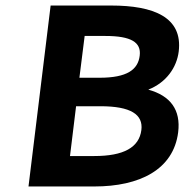

<svg xmlns="http://www.w3.org/2000/svg" viewBox="-20 -674 677 694"><path d="M624 -196C634 -277 596 -328 516 -350C582 -376 619 -431 626 -488C641 -612 535 -654 382 -654H163L83 0H321C485 0 607 -61 624 -196ZM361 -544C454 -544 491 -521 485 -473C479 -422 439 -393 340 -393H267L286 -544ZM343 -290C453 -290 498 -260 491 -204C483 -141 427 -110 321 -110H233L255 -290Z"/></svg>

Font: Falling Sky
Style: SeBdObl
Weight: 600
Designer: Paul D. Hunt
Foundry: Adobe Systems Incorporated
Version: Version 1.02